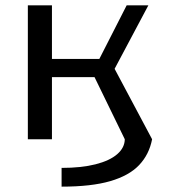

<svg xmlns="http://www.w3.org/2000/svg" viewBox="-20 -520 634 717"><path d="M84 -500H174V0H84ZM88 -300H351L453 -500H534L408 -263L548 0H446L333 -232H95ZM210 107Q284 107 337 93.5Q390 80 418 55.5Q446 31 446 -1L548 0Q537 57 499.5 96.5Q462 136 391.5 156.5Q321 177 210 177Z"/></svg>

Font: Moderustic
Style: Regular
Weight: 400
Designer: Tural Alisoy
Foundry: TAFT Foundry
Version: Version 2.120